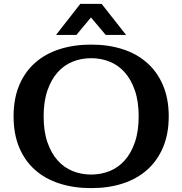

<svg xmlns="http://www.w3.org/2000/svg" viewBox="-20 -950 940 990"><path d="M450 -650Q399 -650 354.5 -632Q310 -614 277 -577Q244 -540 224.5 -483.5Q205 -427 205 -350Q205 -273 224.5 -216.5Q244 -160 277 -123Q310 -86 354.5 -68Q399 -50 450 -50Q501 -50 545.5 -68Q590 -86 623 -123Q656 -160 675.5 -216.5Q695 -273 695 -350Q695 -427 675.5 -483.5Q656 -540 623 -577Q590 -614 545.5 -632Q501 -650 450 -650ZM450 -720Q540 -720 613.5 -696Q687 -672 739.5 -625Q792 -578 821 -509Q850 -440 850 -350Q850 -260 821 -191Q792 -122 739.5 -75Q687 -28 613.5 -4Q540 20 450 20Q360 20 286 -4Q212 -28 159.5 -75Q107 -122 78.5 -191Q50 -260 50 -350Q50 -440 78.5 -509Q107 -578 159.5 -625Q212 -672 286 -696Q360 -720 450 -720ZM504 -930 630 -770H525L449 -860L374 -770H269L394 -930Z"/></svg>

Font: Prosto One
Style: Regular
Weight: 400
Designer: Pavel Emelyanov and Jovanny lemonad
Foundry: Pavel Emelyanov and Jovanny Lemonad
Version: Version 1.001